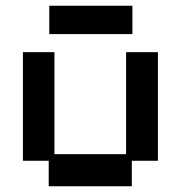

<svg xmlns="http://www.w3.org/2000/svg" viewBox="-20 -638 632 670"><path d="M150 12V-77H60V-456H170V-100H420V-456H531V-77H440V12ZM152 -519V-618H442V-519Z"/></svg>

Font: Pixelify Sans Medium
Style: Regular
Weight: 500
Designer: Stefie Justprince
Foundry: Typecalism Foundryline
Version: Version 1.000;February 13, 2025;FontCreator 15.0.0.3015 64-b